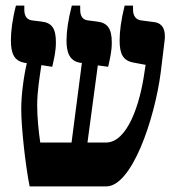

<svg xmlns="http://www.w3.org/2000/svg" viewBox="-20 -667 629 687"><path d="M86 0H360C452 0 533 -240 555 -407L569 -522C573 -554 566 -584 531 -588L485 -594C467 -596 456 -610 456 -632V-647H426C413 -595 408 -554 408 -522C408 -474 420 -450 458 -443L501 -435L497 -409C481 -294 436 -157 359 -157H293L330 -433L367 -428C374 -460 380 -483 380 -515C380 -566 364 -586 326 -590L295 -594C276 -596 267 -609 267 -632V-647H237C224 -598 218 -554 218 -522C218 -482 227 -448 269 -442H273L236 -157H124C118 -198 113 -249 113 -289C113 -341 122 -392 128 -434L167 -428C174 -460 180 -483 180 -516C180 -565 166 -586 127 -590L95 -594C77 -596 67 -609 67 -632V-647H37C24 -597 19 -554 19 -523C19 -473 32 -448 70 -442L76 -441C64 -390 56 -324 56 -277C56 -214 70 -81 86 0Z"/></svg>

Font: Noto Serif Hebrew ExtraCondensed ExtraBold
Style: Regular
Weight: 800
Width: 2
Designer: Monotype Design Team
Foundry: Monotype Imaging Inc.
Version: Version 2.004